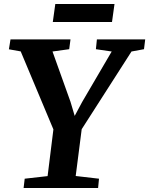

<svg xmlns="http://www.w3.org/2000/svg" viewBox="-20 -940 746 960"><path d="M98 0 103.5 -46.5 218 -59.5 247 -293 83.5 -683 24.5 -693.5 32.5 -743H332.5L326 -694L242.5 -682.5L332.5 -431L353.5 -360.5L391 -430.5L538.5 -682.5L459.5 -694L464.5 -743H706L700 -694L637.5 -682.5L388.5 -294L358.5 -60L475 -46.5L470.5 0ZM256.5 -920H552.5L540 -830H244Z"/></svg>

Font: Merriweather 20pt
Style: Bold Italic
Weight: 700
Italic angle: -7.8°
Version: Version 2.101